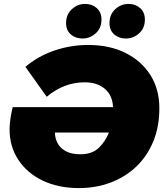

<svg xmlns="http://www.w3.org/2000/svg" viewBox="-20 -946 845 982"><path d="M384 16Q278 16 198 -22.5Q118 -61 73.5 -129Q29 -197 29 -284Q29 -307 33 -336.5Q37 -366 45 -398H558Q556 -457 517 -491Q478 -525 413 -525Q307 -525 219 -451L110 -604Q176 -660 259.5 -688Q343 -716 431 -716Q540 -716 621.5 -675.5Q703 -635 749 -562.5Q795 -490 795 -393Q795 -297 763.5 -221.5Q732 -146 676 -93Q620 -40 545 -12Q470 16 384 16ZM537 -268H261Q261 -240 274 -214.5Q287 -189 316 -173Q345 -157 391 -157Q452 -157 486 -190.5Q520 -224 537 -268ZM402 -749Q366 -749 342 -770Q318 -791 318 -828Q318 -872 347.5 -899Q377 -926 415 -926Q451 -926 475 -904.5Q499 -883 499 -846Q499 -802 469.5 -775.5Q440 -749 402 -749ZM624 -749Q588 -749 564 -770Q540 -791 540 -828Q540 -872 569.5 -899Q599 -926 637 -926Q673 -926 697 -904.5Q721 -883 721 -846Q721 -802 691.5 -775.5Q662 -749 624 -749Z"/></svg>

Font: Montserrat Black
Style: Italic
Weight: 900
Italic angle: -11.3°
Designer: Julieta Ulanovsky
Foundry: Julieta Ulanovsky
Version: Version 9.000; ttfautohint (v1.8.4.7-5d5b)